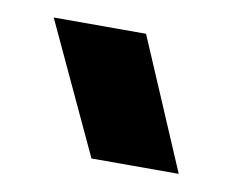

<svg xmlns="http://www.w3.org/2000/svg" viewBox="-39 -774 362 299"><g transform="rotate(10 142.0 -625.0)"><path d="M121 -522 25 -728H171L259 -522Z"/></g></svg>

Font: Kanit
Style: Bold
Weight: 700
Designer: Katatrad Team
Foundry: CadsonDemak
Version: Version 2.000; ttfautohint (v1.8.3)